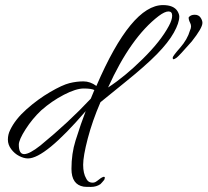

<svg xmlns="http://www.w3.org/2000/svg" viewBox="-20 -612 816 755"><path d="M359 -274Q496 -592 621 -592Q663 -592 678 -568Q685 -556 685 -547Q685 -522 663.5 -483.5Q642 -445 597 -399Q552 -353 468 -285.5Q384 -218 375 -210Q343 -136 325 -67Q307 2 307 36Q307 70 319 90Q325 103 337 105.5Q349 108 357.5 102.5Q366 97 370.5 93Q375 89 381.5 85.5Q388 82 391 84Q394 86 390 95Q382 105 375 112Q359 123 337.5 123Q316 123 309 122Q261 114 261 52Q261 -8 277 -59Q299 -129 317 -175Q157 11 90 11Q74 11 55.5 1.5Q37 -8 24 -25.5Q11 -43 11 -63Q11 -83 20 -101Q40 -143 84.5 -182.5Q129 -222 177 -250Q225 -278 253 -285Q281 -292 308 -292Q335 -292 359 -274ZM351 -258Q339 -264 309 -264Q279 -264 231.5 -239.5Q184 -215 142 -178Q107 -145 80.5 -103.5Q54 -62 54 -43Q54 -6 75 -6Q96 -6 139 -40Q250 -131 337 -224ZM644 -510Q657 -534 657 -550.5Q657 -567 642.5 -567Q628 -567 604 -549Q494 -465 405 -268Q470 -310 541 -380Q612 -450 644 -510ZM776 -522Q776 -502 734 -449Q684 -392 675 -385.5Q666 -379 662.5 -379Q659 -379 659 -385Q659 -391 688 -424Q717 -457 727 -492Q735 -508 728 -521.5Q721 -535 722 -544Q730 -554 745.5 -554Q761 -554 768.5 -543Q776 -532 776 -522Z"/></svg>

Font: Allura
Style: Regular
Weight: 400
Designer: Robert E. Leuschke
Foundry: Robert E. Leuschke
Version: Version 1.004